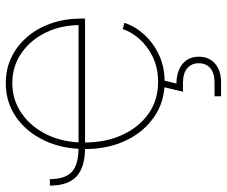

<svg xmlns="http://www.w3.org/2000/svg" viewBox="-80 -497 781 661"><g transform="rotate(-90 310.5 -166.5)"><path d="M132.8 -264.2Q64.9 -264.2 33.4 -293.7Q2 -323.2 2 -385.3H24.4Q24.4 -333 49.3 -309.8Q74.2 -286.6 132.8 -286.6ZM359.4 9.8Q291 9.8 238.8 -26.1Q186.5 -62 157.2 -123.8Q127.9 -185.5 127.9 -263.7Q127.9 -342.3 157.2 -404.1Q186.5 -465.8 237.8 -501.5Q289.1 -537.1 354.5 -537.1Q403.8 -537.1 444.3 -517.3Q484.9 -497.6 514.9 -462.2Q544.9 -426.8 561 -379.4Q577.1 -332 577.1 -276.4V-264.2H139.6V-286.6H564L554.7 -280.3Q554.7 -347.2 528.6 -400.1Q502.4 -453.1 457.3 -483.9Q412.1 -514.6 354.5 -514.6Q296.9 -514.6 250.5 -482.4Q204.1 -450.2 177.2 -394.5Q150.4 -338.9 150.4 -267.1V-265.1Q150.4 -193.8 176.3 -136.7Q202.1 -79.6 249 -46.1Q295.9 -12.7 359.4 -12.7Q406.2 -12.7 443.4 -30.3Q480.5 -47.9 505.6 -75.7Q530.8 -103.5 541 -134.3L562.5 -128.9Q550.8 -92.3 522.2 -60.8Q493.7 -29.3 452.4 -9.8Q411.1 9.8 359.4 9.8ZM309.6 204.1V181.6H357.4Q388.7 181.6 406 167.2Q423.3 152.8 423.3 127.4Q423.3 102.5 406 87.6Q388.7 72.8 354 72.8H325.2L344.7 -8.8H365.7V0L353.5 50.3Q397 51.3 421.4 71.8Q445.8 92.3 445.8 127.4Q445.8 162.6 421.9 183.3Q397.9 204.1 357.4 204.1Z"/></g></svg>

Font: Inter 24pt Thin
Style: Regular
Weight: 250
Designer: Rasmus Andersson
Foundry: rsms
Version: Version 4.001;git-66647c0bb